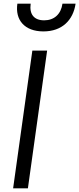

<svg xmlns="http://www.w3.org/2000/svg" viewBox="-20 -1019 429 1039"><path d="M51 0H131L235 -745H155ZM74 -999C61 -911 113 -849 215 -849C316 -849 376 -910 389 -999H318C310 -942 273 -909 219 -909C164 -909 138 -942 146 -999Z"/></svg>

Font: Mluvka
Style: Italic
Weight: 400
Italic angle: -8°
Designer: Modified by Jiří Krblich, Original typeface by Gumpita Rahayu
Foundry: Gumpita Rahayu & Jiří Krblich
Version: Version 2.000;Glyphs 3.1.1 (3134)